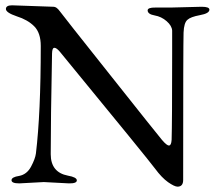

<svg xmlns="http://www.w3.org/2000/svg" viewBox="-20 -678 810 715"><path d="M609.4 -136.2Q617.7 -136.2 619.1 -157.2Q621.1 -221.2 621.1 -477.1V-564Q620.1 -582 600.6 -599.1Q581.1 -616.2 555.7 -620.6Q530.3 -625 529.8 -639.2Q529.8 -650.4 559.1 -649.9H616.2L731 -652.8Q759.8 -652.8 759.8 -642.1Q759.8 -627.9 724.6 -621.6Q689.5 -615.2 677.7 -604Q665 -592.8 663.6 -556.6Q662.1 -520.5 662.1 -7.8Q662.1 17.1 641.1 17.1Q629.9 17.1 606 0.5Q582 -16.6 557.6 -49.8Q533.2 -83 204.1 -483.9Q190.9 -500 182.6 -500Q174.3 -500 173.8 -479Q168.9 -231 168.9 -104Q168.9 -36.1 232.9 -23.9Q266.1 -18.1 266.1 -6.3Q266.1 5.4 236.8 4.9L143.1 0L51.8 4.9Q22.9 4.9 22.9 -6.8Q22.9 -18.6 51.3 -22.9Q80.1 -28.3 95.7 -57.6Q111.3 -86.9 113.8 -106.9Q131.8 -256.8 131.8 -506.8Q131.8 -555.7 107.4 -580.1Q83 -604.5 42.5 -617.2Q2 -630.9 2 -644.5Q2 -658.2 24.9 -658.2L179.2 -652.8Q190.4 -653.3 203.1 -635.7Q215.8 -618.2 390.6 -398.4Q564.9 -178.7 583 -157.2Q601.1 -135.7 609.4 -136.2Z"/></svg>

Font: EBGaramond
Style: Regular
Weight: 400
Version: Version 000.012g